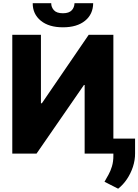

<svg xmlns="http://www.w3.org/2000/svg" viewBox="-20 -940 847 1175"><path d="M55.2 0V-727.1H230.5V-308.1H236.3L522.9 -727.1H673.8V0H498V-419.9H493.7L203.6 0ZM436 -920.4H550.3Q549.3 -852.5 500.5 -813Q451.2 -772.9 365.2 -772.9Q279.3 -772.9 230 -813Q179.7 -854 180.2 -920.4H293.5Q293 -897 309.6 -877.9Q326.2 -858.9 365.2 -858.9Q402.3 -858.9 419.4 -877.4Q435.1 -894.5 436 -920.4ZM673.8 -91.8H806.6V-1Q807.1 38.6 793.5 81.1Q779.8 122.1 756.8 156.2Q733.9 190.4 703.1 214.8L619.6 172.4Q623.5 165 631.8 150.4Q640.1 135.7 644 128.9Q656.2 107.4 665 78.6Q674.3 47.9 673.8 10.7Z"/></svg>

Font: My Font
Style: Regular
Weight: 500
Designer: Rasmus Andersson
Foundry: rsms
Version: Version 0.001